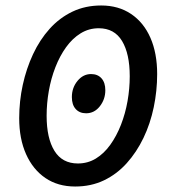

<svg xmlns="http://www.w3.org/2000/svg" viewBox="-20 -668 640 700"><path d="M254 12Q191 12 145.5 -19Q100 -50 75 -106Q50 -162 50 -237Q50 -299 63 -358.5Q76 -418 100.5 -470.5Q125 -523 161 -563Q197 -603 244 -625.5Q291 -648 349 -648Q412 -648 458 -617Q504 -586 528.5 -530Q553 -474 553 -398Q553 -337 540.5 -277Q528 -217 503 -165Q478 -113 442 -73Q406 -33 359 -10.5Q312 12 254 12ZM264 -72Q300 -72 329.5 -90Q359 -108 382 -140Q405 -172 421 -213Q437 -254 445 -299.5Q453 -345 453 -390Q453 -472 425 -518.5Q397 -565 340 -565Q304 -565 274 -546.5Q244 -528 221 -496Q198 -464 182 -423Q166 -382 158 -336.5Q150 -291 150 -246Q150 -164 178.5 -118Q207 -72 264 -72ZM294 -255Q270 -255 256 -270.5Q242 -286 242 -314Q242 -348 262.5 -373Q283 -398 312 -398Q336 -398 350 -382.5Q364 -367 364 -339Q364 -306 344 -280.5Q324 -255 294 -255Z"/></svg>

Font: Source Code Pro SemiBold
Style: Italic
Weight: 600
Italic angle: -11°
Monospace: yes
Designer: Paul D. Hunt, Teo Tuominen
Foundry: Adobe Systems Incorporated
Version: Version 1.016;hotconv 1.0.116;makeotfexe 2.5.65601